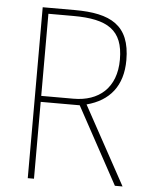

<svg xmlns="http://www.w3.org/2000/svg" viewBox="-52 -757 618 799"><g transform="rotate(5 257.0 -357.0)"><path d="M228 -714H94V0H120V-321H283L458 0H490L311 -327C406 -352 460 -417 460 -525C460 -671 378 -714 228 -714ZM224 -689C368 -689 433 -648 433 -525C433 -406 360 -346 255 -346H120V-689Z"/></g></svg>

Font: Noto Sans Sinhala SemiCondensed Thin
Style: Regular
Weight: 100
Width: 4
Designer: Jelle Bosma - Monotype Design Team
Foundry: Monotype Imaging Inc.
Version: Version 2.006